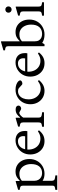

<svg xmlns="http://www.w3.org/2000/svg" viewBox="1226 -2066 1087 3578"><g transform="rotate(-90 1769.0 -276.5)"><path d="M20 247V212L45 208Q77 204 88 193Q99 182 99 156V-390Q99 -425 81.5 -437Q64 -449 21 -452V-482L172 -526H186V-453H194Q223 -482 248.5 -499Q274 -516 301.5 -523Q329 -530 363 -530Q432 -530 484 -497Q536 -464 565.5 -406.5Q595 -349 595 -272Q595 -191 559 -127.5Q523 -64 461 -27Q399 10 321 10Q284 10 251.5 2Q219 -6 189 -26V141Q189 173 202 188Q215 203 257 208L290 212V247ZM332 -35Q413 -35 457 -88.5Q501 -142 501 -239Q501 -302 478.5 -351.5Q456 -401 415.5 -429.5Q375 -458 320 -458Q278 -458 246.5 -446.5Q215 -435 189 -412V-181Q189 -137 207.5 -104Q226 -71 258.5 -53Q291 -35 332 -35Z M929 10Q855 10 799 -25Q743 -60 711.5 -120Q680 -180 680 -256Q680 -335 715.5 -396.5Q751 -458 811.5 -494Q872 -530 945 -530Q1023 -530 1070.5 -485Q1118 -440 1118 -354Q1118 -348 1118 -341.5Q1118 -335 1116 -324L1114 -310H757V-351H1019Q1022 -369 1022 -384Q1022 -430 997 -457.5Q972 -485 926 -485Q856 -485 813.5 -431.5Q771 -378 771 -290Q771 -226 796.5 -175Q822 -124 868.5 -95Q915 -66 977 -66Q1012 -66 1045 -77.5Q1078 -89 1111 -113L1131 -94Q1086 -39 1038.5 -14.5Q991 10 929 10Z M1197 0V-35L1222 -39Q1255 -43 1266 -56Q1277 -69 1277 -101V-390Q1277 -423 1260.5 -436Q1244 -449 1199 -452V-482L1350 -526H1364V-446H1373Q1396 -480 1432 -504Q1468 -528 1518 -528Q1554 -528 1572.5 -513.5Q1591 -499 1591 -474Q1591 -457 1578 -444Q1565 -431 1547.5 -426.5Q1530 -422 1514 -431L1470 -456Q1457 -464 1440 -456.5Q1423 -449 1407.5 -435Q1392 -421 1381 -407Q1370 -393 1367 -386V-101Q1367 -69 1380 -56.5Q1393 -44 1431 -39L1467 -35V0Z M1866 10Q1793 10 1736.5 -24.5Q1680 -59 1648 -118.5Q1616 -178 1616 -253Q1616 -333 1651.5 -395.5Q1687 -458 1749 -494Q1811 -530 1889 -530Q1941 -530 1979.5 -516Q2018 -502 2039.5 -482Q2061 -462 2061 -444Q2061 -428 2045 -417Q2029 -406 2009.5 -403.5Q1990 -401 1981 -409L1922 -462Q1908 -475 1893 -479.5Q1878 -484 1860 -484Q1814 -484 1779.5 -458.5Q1745 -433 1726 -388.5Q1707 -344 1707 -288Q1707 -222 1732.5 -171Q1758 -120 1803.5 -90.5Q1849 -61 1907 -61Q1942 -61 1976 -73Q2010 -85 2047 -113L2067 -94Q2020 -39 1971 -14.5Q1922 10 1866 10Z M2380 10Q2306 10 2250 -25Q2194 -60 2162.5 -120Q2131 -180 2131 -256Q2131 -335 2166.5 -396.5Q2202 -458 2262.5 -494Q2323 -530 2396 -530Q2474 -530 2521.5 -485Q2569 -440 2569 -354Q2569 -348 2569 -341.5Q2569 -335 2567 -324L2565 -310H2208V-351H2470Q2473 -369 2473 -384Q2473 -430 2448 -457.5Q2423 -485 2377 -485Q2307 -485 2264.5 -431.5Q2222 -378 2222 -290Q2222 -226 2247.5 -175Q2273 -124 2319.5 -95Q2366 -66 2428 -66Q2463 -66 2496 -77.5Q2529 -89 2562 -113L2582 -94Q2537 -39 2489.5 -14.5Q2442 10 2380 10Z M2698 10V-664Q2698 -699 2680.5 -711Q2663 -723 2620 -726V-756L2774 -800H2788V-453H2794Q2823 -482 2848 -499Q2873 -516 2900.5 -523Q2928 -530 2962 -530Q3031 -530 3083 -497Q3135 -464 3164.5 -406.5Q3194 -349 3194 -272Q3194 -190 3157 -126.5Q3120 -63 3056.5 -26.5Q2993 10 2915 10Q2867 10 2828 -1Q2789 -12 2759 -33L2733 10ZM2926 -35Q3007 -35 3053.5 -87.5Q3100 -140 3100 -239Q3100 -302 3077.5 -351.5Q3055 -401 3014.5 -429.5Q2974 -458 2919 -458Q2877 -458 2845.5 -446.5Q2814 -435 2788 -410V-176Q2788 -127 2805.5 -96Q2823 -65 2854.5 -50Q2886 -35 2926 -35Z M3266 0V-35L3291 -39Q3325 -43 3335.5 -56.5Q3346 -70 3346 -101V-390Q3346 -425 3328 -437Q3310 -449 3268 -452V-482L3422 -526H3436V-101Q3436 -70 3446.5 -56.5Q3457 -43 3490 -39L3516 -35V0ZM3381 -603Q3356 -603 3339 -619.5Q3322 -636 3322 -662Q3322 -688 3339 -704Q3356 -720 3381 -720Q3405 -720 3422 -704Q3439 -688 3439 -662Q3439 -636 3422 -619.5Q3405 -603 3381 -603Z"/></g></svg>

Font: Hedvig Letters Serif 18pt
Style: Regular
Weight: 400
Designer: Alexander Örn & Tor Weibull
Foundry: Kanon Foundry
Version: Version 1.000